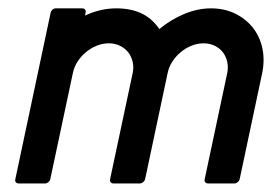

<svg xmlns="http://www.w3.org/2000/svg" viewBox="-20 -423 642 453"><path d="M254.4 -403.3Q288.1 -403.3 313 -391.8Q337.9 -380.4 356 -354.5Q383.3 -377 414.8 -390.1Q446.3 -403.3 478 -403.3Q509.3 -403.3 534.4 -391.1Q559.6 -378.9 576.2 -358.2Q592.8 -337.4 598.9 -309.6Q605 -281.7 598.6 -250.5L545.4 0Q544.4 3.9 540.8 6.8Q537.1 9.8 533.2 9.8H470.2Q466.3 9.8 464.1 6.8Q461.9 3.9 462.9 0L516.1 -250.5Q519 -264.2 516.1 -277.1Q513.2 -290 505.9 -299.6Q498.5 -309.1 486.8 -314.9Q475.1 -320.8 460.4 -320.8Q445.8 -320.8 431.9 -315.2Q418 -309.6 406.5 -300Q395 -290.5 386.7 -277.8Q378.4 -265.1 375.5 -250.5L322.3 0Q321.3 3.9 317.6 6.8Q314 9.8 310.1 9.8H247.1Q243.2 9.8 241 6.8Q238.8 3.9 239.7 0L293 -250.5Q295.9 -264.2 293 -277.1Q290 -290 282.5 -299.6Q274.9 -309.1 263.2 -314.9Q251.5 -320.8 236.8 -320.8Q222.2 -320.8 208.3 -315.2Q194.3 -309.6 182.9 -300Q171.4 -290.5 163.1 -277.8Q154.8 -265.1 151.9 -250.5L98.6 0Q97.7 3.9 94 6.8Q90.3 9.8 86.4 9.8H23.4Q19.5 9.8 17.3 6.8Q15.1 3.9 16.1 0L99.6 -393.6Q100.6 -397.5 104 -400.4Q107.4 -403.3 111.3 -403.3H174.3Q178.2 -403.3 180.7 -400.4Q183.1 -397.5 182.1 -393.6L180.7 -386.2Q197.8 -394.5 216.6 -398.9Q235.4 -403.3 254.4 -403.3Z"/></svg>

Font: Fibel Nord
Style: Bold Italic
Weight: 700
Designer: Peter Wiegel
Foundry: Peter Wioegel
Version: Version 000.000